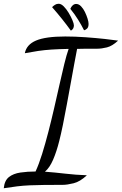

<svg xmlns="http://www.w3.org/2000/svg" viewBox="-45 -913 648 1021"><path d="M-25 88Q-21 47 2.5 28.5Q26 10 63.5 4.5Q101 -1 144 -1Q162 -40 179 -94.5Q196 -149 212 -211Q228 -273 243 -338Q258 -403 271.5 -463.5Q285 -524 297 -573Q309 -622 320 -653Q268 -652 229.5 -649.5Q191 -647 157.5 -642Q124 -637 87 -630Q96 -676 147 -697.5Q198 -719 302 -719Q354 -719 409.5 -715Q465 -711 511 -706Q557 -701 583 -697Q552 -668 523.5 -661Q495 -654 473 -654Q441 -654 415 -654Q389 -654 365 -653Q359 -624 350.5 -576.5Q342 -529 331.5 -472.5Q321 -416 310.5 -358Q300 -300 289.5 -249Q279 -198 270 -163Q256 -107 237.5 -64Q219 -21 194 0Q247 4 302.5 10.5Q358 17 417 19Q381 53 346.5 61.5Q312 70 289 70Q232 70 189.5 70.5Q147 71 112.5 72.5Q78 74 45.5 78Q13 82 -25 88ZM332 -750Q311 -779 286 -810.5Q261 -842 232 -875Q239 -882 247.5 -887.5Q256 -893 267 -893Q280 -893 294 -879Q308 -865 320 -845Q332 -825 340 -806Q348 -787 348 -778Q348 -759 332 -750ZM402 -752Q389 -778 370.5 -808Q352 -838 329 -866Q334 -878 342 -885Q350 -892 360 -892Q374 -892 386 -879.5Q398 -867 406.5 -849.5Q415 -832 420.5 -814.5Q426 -797 426 -786Q426 -769 418.5 -761.5Q411 -754 402 -752Z"/></svg>

Font: Dancing Script SemiBold
Style: Regular
Weight: 600
Designer: Pablo Impallari
Foundry: Pablo Impallari
Version: Version 2.001